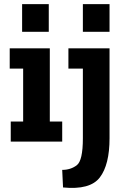

<svg xmlns="http://www.w3.org/2000/svg" viewBox="-20 -685 604 929"><path d="M87 -531V-665H216V-531ZM381 -531V-665H510V-531ZM281 0H32V-97H92V-353H27V-451H221V-97H281ZM510 -16Q510 112 463 173.5Q416 235 285 222L281 137Q322 137 351.5 114.5Q381 92 381 -16V-353H311V-451H510Z"/></svg>

Font: Zilla Slab Bold
Style: Bold
Weight: 700
Designer: Typotheque.com
Foundry: Typotheque type foundry
Version: Version 1.1; 2017; ttfautohint (v1.6)